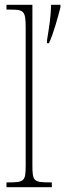

<svg xmlns="http://www.w3.org/2000/svg" viewBox="-20 -780 272 800"><path d="M7 0H196V-20H192C119 -20 115 -24 115 -94V-760H7V-740H20C80 -740 87 -736 87 -662V-94C87 -24 83 -20 10 -20H7ZM176 -613V-600H184C203 -640 221 -708 232 -750V-760H193C192 -709 184 -662 176 -613Z"/></svg>

Font: Noto Serif Hebrew ExtraCondensed Thin
Style: Regular
Weight: 100
Width: 2
Designer: Monotype Design Team
Foundry: Monotype Imaging Inc.
Version: Version 2.004